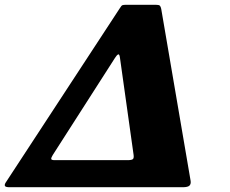

<svg xmlns="http://www.w3.org/2000/svg" viewBox="-20 -785 966 805"><path d="M746 0H20.5Q4 0 1 -5Q-2 -10 3.5 -19L483 -751.5Q489 -761.5 493.2 -763.2Q497.5 -765 511.5 -765H632Q646.5 -765 650.2 -761.2Q654 -757.5 656 -747.5L779 -28Q781.5 -14.5 774.8 -7.2Q768 0 746 0ZM514.5 -113.5Q533.5 -113.5 537.8 -118.5Q542 -123.5 540 -136.5L483 -542.5Q481 -559.5 475.2 -556.8Q469.5 -554 462 -542L201.5 -135.5Q194 -123.5 194.8 -118.5Q195.5 -113.5 209.5 -113.5Z"/></svg>

Font: Besley* Heavy
Style: Italic
Weight: 800
Italic angle: -13°
Designer: Owen Earl
Foundry: indestructible type*
Version: Version 3.000; ttfautohint (v1.8.3)